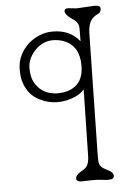

<svg xmlns="http://www.w3.org/2000/svg" viewBox="-58 -765 641 951"><g transform="rotate(-5 262.0 -289.5)"><path d="M310.5 139.2Q283.2 139.2 283.2 123Q283.2 106 308.1 91.8Q334 77.6 340.8 65.9Q351.1 49.3 352.1 19.5L358.9 -314Q325.7 -275.4 255.9 -264.6Q188 -254.4 127 -289.1Q82.5 -314.5 62.5 -368.2Q51.8 -396.5 51.8 -438.2Q51.8 -480 69.1 -512.9Q86.4 -545.9 112.8 -568.4Q166 -612.8 231.4 -612.8Q316.4 -612.8 364.3 -552.7L364.7 -588.9V-621.6Q364.7 -646 331.5 -668Q298.3 -689.9 298.3 -708.5Q298.3 -721.2 316.9 -721.2L359.4 -716.8L448.2 -721.7Q477.5 -721.7 477.5 -706.5Q477.5 -687 463.4 -680.7Q434.1 -668 422.6 -644.5Q411.1 -621.1 411.1 -583L399.9 9.3V33.2Q399.9 59.1 406.5 68.4Q413.1 77.6 420.9 82.8Q428.7 87.9 437.3 91.8Q445.8 95.7 453.1 100.6Q470.2 111.3 470.2 123.5Q470.2 135.7 462.6 139.4Q455.1 143.1 436 143.1L389.6 138.2L356.9 137.7ZM334 -348.6Q358.4 -379.4 358.4 -432.1Q358.4 -531.7 281.2 -560.5Q256.8 -569.8 227.3 -569.8Q197.8 -569.8 174.1 -556.9Q150.4 -543.9 133.8 -524.4Q100.6 -485.4 100.6 -442.1Q100.6 -398.9 114.5 -373Q128.4 -347.2 148.2 -332Q168 -316.9 189.9 -311.3Q211.9 -305.7 225.1 -305.7Q238.3 -305.7 252 -307.1Q265.6 -308.6 280.3 -313Q294.9 -317.4 308.8 -325.9Q322.8 -334.5 334 -348.6Z"/></g></svg>

Font: Snowburst One
Style: Regular
Weight: 400
Designer: Annet Stirling
Foundry: Annet Stirling
Version: Version 1.001